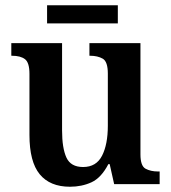

<svg xmlns="http://www.w3.org/2000/svg" viewBox="-20 -700 650 730"><path d="M246 10Q170 10 131 -37.5Q92 -85 92 -187V-419Q92 -462 75 -475Q58 -488 26 -488H23V-536H216V-204Q216 -137 232.5 -101Q249 -65 296 -65Q346 -65 368 -108Q390 -151 390 -222V-420Q390 -466 370.5 -477Q351 -488 323 -488H320V-536H514V-113Q514 -69 533.5 -58.5Q553 -48 581 -48H587V0H414L397 -76H392Q365 -24 328 -7Q291 10 246 10ZM159 -611V-680H428V-611Z"/></svg>

Font: Noto Serif Thai SemiCondensed SemiBold
Style: Regular
Weight: 600
Width: 4
Designer: Monotype Design Team
Foundry: Monotype Imaging Inc.
Version: Version 2.002; ttfautohint (v1.8.4.7-5d5b)